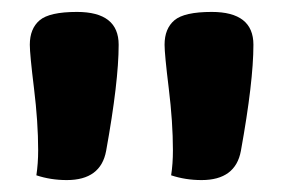

<svg xmlns="http://www.w3.org/2000/svg" viewBox="-20 -757 473 322"><path d="M335 -737Q405 -737 405 -682Q405 -620 384 -504Q375 -455 318 -455Q291 -455 267 -463Q270 -482 270 -505Q270 -552 263 -609Q256 -666 256 -682Q256 -709 272.5 -723Q289 -737 335 -737ZM109 -737Q179 -737 179 -682Q179 -620 158 -504Q149 -455 92 -455Q65 -455 41 -463Q44 -483 44 -505Q44 -552 37 -609Q30 -666 30 -682Q30 -709 46.5 -723Q63 -737 109 -737Z"/></svg>

Font: Overlock
Style: Black
Weight: 900
Designer: Dario Muhafara
Foundry: Dario Manuel Muhafara
Version: Version 1.001